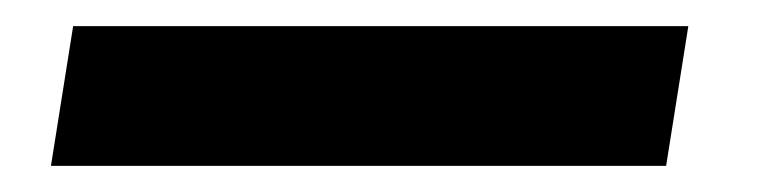

<svg xmlns="http://www.w3.org/2000/svg" viewBox="-20 -127 589 147"><path d="M19 0H490L507 -107H36Z"/></svg>

Font: Arthouse Owned
Style: Bold Italic
Weight: 700
Italic angle: -10°
Designer: Jeremy Tribby
Foundry: Tribby Type
Version: Version 1.000;PS 001.000;hotconv 1.0.88;makeotf.lib2.5.64775